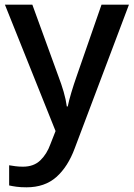

<svg xmlns="http://www.w3.org/2000/svg" viewBox="-20 -559 570 819"><path d="M1 -539H118L229 -234Q242 -200 251.5 -167.5Q261 -135 265 -105H269Q274 -130 284.5 -165Q295 -200 307 -234L413 -539H530L299 73Q270 152 220.5 196Q171 240 93 240Q68 240 50 237.5Q32 235 19 232V146Q30 148 45.5 150Q61 152 78 152Q124 152 152 125Q180 98 195 56L217 0Z"/></svg>

Font: Noto Traditional Nushu Medium
Style: Regular
Weight: 500
Version: Version 2.003